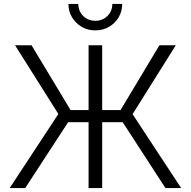

<svg xmlns="http://www.w3.org/2000/svg" viewBox="-20 -958 972 978"><path d="M500.5 -727.5V-397.5H594.2L792 -727.5H875.5L655.3 -376.5L902.8 0H822.8L605 -335.4H500.5V0H431.2V-335.4H327.1L108.4 0H29.3L277.3 -377.4L56.6 -727.5H140.6L339.4 -397.5H431.2V-727.5ZM465.8 -803.2Q427.2 -803.2 396.2 -821.3Q365.2 -839.4 346.9 -869.9Q328.6 -900.4 328.6 -938H378.9Q378.9 -901.4 403.8 -876.7Q428.7 -852.1 465.8 -852.1Q502.4 -852.1 527.3 -876.7Q552.2 -901.4 552.2 -938H602.5Q602.5 -900.9 584.5 -870.1Q566.4 -839.4 535.2 -821.3Q503.9 -803.2 465.8 -803.2Z"/></svg>

Font: Inter Light
Style: Regular
Weight: 300
Designer: Rasmus Andersson
Foundry: rsms
Version: Version 4.000;git-a52131595